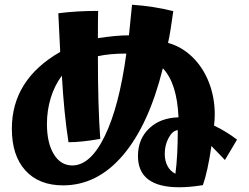

<svg xmlns="http://www.w3.org/2000/svg" viewBox="-20 -790 1050 810"><path d="M562 -132Q562 -203 609 -248Q656 -293 733 -295Q727 -439 667 -502Q608 -264 499.5 -136Q391 -8 246 -8Q144 -8 87 -71Q30 -134 30 -247Q30 -454 234 -571L226 -734Q301 -744 394 -744Q393 -717 393 -629Q470 -641 524 -641L537 -770Q628 -764 711 -743Q706 -705 700 -668Q694 -631 689 -609Q747 -593 792 -549Q837 -505 861.5 -442Q886 -379 886 -307Q886 -284 883 -260Q931 -238 980 -201L929 -115L872 -174Q856 -65 836 -9Q781 0 736 0Q562 0 562 -132ZM513 -564Q443 -564 393 -553Q393 -337 403 -204Q323 -190 269 -190Q250 -311 241 -471Q210 -429 194 -376.5Q178 -324 178 -267Q178 -187 207 -139.5Q236 -92 285 -92Q362 -92 422.5 -217Q483 -342 513 -564ZM730 -241Q708 -239 691.5 -208.5Q675 -178 675 -141Q675 -112 686.5 -90Q698 -68 720 -57Q730 -131 730 -241Z"/></svg>

Font: Otomanopee One
Style: Regular
Weight: 400
Designer: Das Ende der Wildnis
Foundry: Gutenberg Labo
Version: Version 3.005